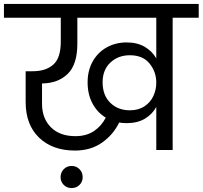

<svg xmlns="http://www.w3.org/2000/svg" viewBox="-47 -760 1027 973"><path d="M960 -740V-670H828V0H745V-218Q724 -180 686.5 -158Q649 -136 595 -136Q575 -136 557 -139Q526 -76 469 -36.5Q412 3 333 3Q219 3 151 -62.5Q83 -128 83 -243V-399H119Q185 -399 223 -432.5Q261 -466 261 -549V-670H-27V-740ZM335 -70Q391 -70 429.5 -96Q468 -122 489 -164Q446 -190 421.5 -236Q397 -282 397 -343Q397 -403 423 -449Q449 -495 494 -520Q539 -545 595 -545Q648 -545 686 -523Q724 -501 745 -464V-670H345V-539Q345 -433 296 -385.5Q247 -338 166 -337V-234Q166 -160 211 -115Q256 -70 335 -70ZM611 -201Q655 -201 685.5 -221.5Q716 -242 730.5 -274Q745 -306 745 -341Q745 -396 711 -438Q677 -480 611 -480Q552 -480 512.5 -443Q473 -406 473 -343Q473 -277 512 -239Q551 -201 611 -201ZM372 138Q372 161 356 177Q340 193 316 193Q292 193 276 177Q260 161 260 138Q260 114 276 97.5Q292 81 316 81Q340 81 356 97.5Q372 114 372 138Z"/></svg>

Font: DVN-Poppins
Style: Regular
Weight: 400
Designer: Ninad Kale (Devanagari), Jonny Pinhorn (Latin)
Foundry: Indian Type Foundry
Version: 4.004